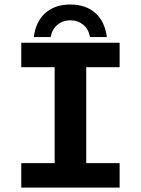

<svg xmlns="http://www.w3.org/2000/svg" viewBox="-20 -853 640 873"><path d="M76.7 -658.7H523.9V-547.4H372.1V-111.3H523.9V0H76.7V-111.3H228.5V-547.4H76.7ZM299.8 -760.7Q266.6 -760.7 241.9 -741Q217.3 -721.2 210.4 -684.6H133.8Q142.6 -754.9 186 -793.7Q229.5 -832.5 299.8 -832.5Q370.1 -832.5 413.6 -793.7Q457 -754.9 465.8 -684.6H389.2Q382.3 -721.2 357.9 -741Q333.5 -760.7 299.8 -760.7Z"/></svg>

Font: Liberation Mono
Style: Bold
Weight: 700
Monospace: yes
Designer: Steve Matteson
Foundry: Ascender Corporation
Version: Version 2.1.5